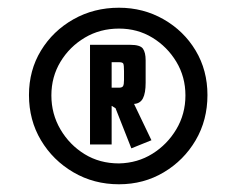

<svg xmlns="http://www.w3.org/2000/svg" viewBox="-20 -718 640 497"><path d="M288 -241Q223 -241 170 -272Q117 -303 86 -355Q55 -407 55 -472Q55 -536 86 -587Q117 -638 170 -668Q223 -698 288 -698Q351 -698 403.5 -668Q456 -638 486.5 -587Q517 -536 517 -472Q517 -407 486.5 -355Q456 -303 404 -272Q352 -241 288 -241ZM288 -295Q336 -296 374.5 -320Q413 -344 436.5 -383.5Q460 -423 460 -471Q460 -519 436.5 -558Q413 -597 374.5 -620.5Q336 -644 288 -644Q239 -644 199.5 -620.5Q160 -597 136.5 -558Q113 -519 113 -471Q113 -423 136.5 -383Q160 -343 199 -319Q238 -295 288 -295ZM320 -334 279 -438 269 -444V-344H213V-602H317Q343 -602 350 -592Q357 -582 357 -562V-504Q357 -477 350 -463.5Q343 -450 327 -449L372 -355ZM269 -491H288Q296 -491 298.5 -495Q301 -499 301 -511V-534Q301 -550 299 -553.5Q297 -557 288 -557H269Z"/></svg>

Font: Smooch Sans Thin ExtraBold
Style: Regular
Weight: 800
Version: Version 1.010